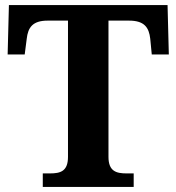

<svg xmlns="http://www.w3.org/2000/svg" viewBox="-20 -734 693 754"><path d="M148 0H505V-53H477C437 -53 406 -61 406 -118V-653H487C547 -653 565 -626 570 -582L576 -520H643L638 -714H15L10 -520H77L85 -582C90 -626 108 -653 167 -653H247V-118C247 -61 217 -53 176 -53H148Z"/></svg>

Font: Noto Serif Malayalam
Style: Bold
Weight: 700
Designer: Indian type Foundry, Jelle Bosma, Monotype Design Team
Foundry: Monotype Imaging Inc.
Version: Version 2.104